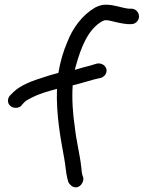

<svg xmlns="http://www.w3.org/2000/svg" viewBox="-20 -766 628 819"><path d="M431 -746C416 -746 402 -742 386 -734C331 -702 290 -647 266 -584C250 -547 237 -503 229 -455C209 -450 186 -443 168 -437C119 -422 67 -403 36 -372L22 -358C17 -352 14 -345 14 -336C14 -318 30 -306 47 -306C56 -306 65 -309 71 -315V-316L84 -330C88 -335 100 -342 118 -351C145 -365 182 -376 223 -387C219 -279 238 -177 254 -90C259 -65 261 -30 267 -6L271 9C272 14 280 23 284 26C310 47 340 18 335 -9L331 -21C329 -27 328 -37 327 -51C320 -113 306 -160 299 -225C291 -277 286 -343 290 -402C324 -410 365 -423 381 -427C391 -430 400 -431 411 -434C418 -436 427 -443 430 -449C444 -473 424 -499 394 -495L364 -486C348 -482 329 -477 299 -468C300 -473 302 -477 303 -483C326 -566 356 -642 417 -676C423 -679 428 -680 431 -680C438 -680 443 -679 452 -677C471 -672 501 -665 525 -663H540C558 -663 573 -678 573 -696C573 -713 559 -729 540 -729H528C496 -733 468 -746 431 -746Z"/></svg>

Font: Stray Cat
Style: ExBd
Weight: 800
Version: Version 1.0